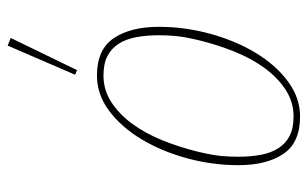

<svg xmlns="http://www.w3.org/2000/svg" viewBox="-171 -620 803 501"><g transform="rotate(-90 230.5 -369.5)"><path d="M177 -5Q215 -5 246.5 -25.5Q278 -46 303 -80Q328 -114 346 -158.5Q364 -203 376 -252Q385 -290 387 -312.5Q389 -335 389 -357Q389 -389 384 -415.5Q379 -442 367 -461Q355 -480 335 -490.5Q315 -501 284 -501Q246 -501 214.5 -480.5Q183 -460 158 -426Q133 -392 115 -347.5Q97 -303 85 -254Q76 -216 74 -193.5Q72 -171 72 -149Q72 -117 77 -90.5Q82 -64 94 -45Q106 -26 126 -15.5Q146 -5 177 -5ZM177 12Q109 12 79.5 -31.5Q50 -75 50 -149Q50 -217 68 -283Q86 -349 117.5 -401.5Q149 -454 191.5 -486Q234 -518 284 -518Q352 -518 381.5 -474Q411 -430 411 -357Q411 -289 393 -223Q375 -157 343.5 -104.5Q312 -52 269 -20Q226 12 177 12ZM362 -751 382 -743 298 -570 286 -575Z"/></g></svg>

Font: IBM Plex Serif Thin
Style: Italic
Weight: 100
Italic angle: -14°
Designer: Mike Abbink, Paul van der Laan, Pieter van Rosmalen
Foundry: Bold Monday
Version: Version 3.001